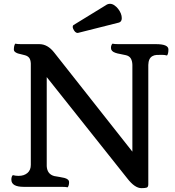

<svg xmlns="http://www.w3.org/2000/svg" viewBox="-20 -980 916 1007"><path d="M39.6 0ZM105 0Q39.6 0 39.6 -37.6Q39.6 -54.7 47.4 -61.5Q61.5 -57.6 76.9 -57.6Q92.3 -57.6 103.8 -61.5Q115.2 -65.4 124 -72.8Q141.6 -87.9 141.6 -115.2V-647Q140.6 -666.5 133.3 -676.3Q126 -686 111.3 -690.2Q96.7 -694.3 87.2 -696.3Q77.6 -698.2 69.8 -701.2Q52.7 -708.5 52.7 -719.2Q52.7 -741.7 60.1 -751Q70.3 -748.5 91.3 -748.5H186.5Q229.5 -748.5 263.7 -705.1L674.3 -184.6V-640.1Q673.8 -659.7 666.3 -672.9Q658.7 -686 640.9 -690.4Q623 -694.8 609.4 -697Q595.7 -699.2 585 -703.1Q562 -710.9 562 -728.5Q562 -743.2 569.8 -751Q580.1 -748.5 601.1 -748.5H797.9Q863.3 -748.5 863.3 -720.7Q863.3 -697.3 856 -689Q843.8 -692.4 827.9 -692.4Q812 -692.4 800.3 -691.7Q788.6 -690.9 779.3 -685.5Q758.8 -674.3 757.8 -639.6V-13.7Q757.8 0.5 750 3.7Q742.2 6.8 721.7 6.8Q687 6.8 647.5 -44.4L225.1 -575.7V-108.4Q227.5 -66.4 264.6 -56.6Q278.8 -53.7 292.7 -51.8Q306.6 -49.8 317.4 -46.9Q342.3 -40.5 342.3 -24.4Q342.3 -6.8 335 2.4Q324.7 0 303.7 0ZM387.7 -807.1Q373 -807.1 363.3 -830.1Q361.3 -835.4 361.3 -837.9Q361.3 -844.7 364.7 -848.1L534.2 -952.1Q544.9 -960 556.6 -960Q568.4 -960 579.6 -952.4Q590.8 -944.8 599.6 -933.6Q618.7 -908.7 618.7 -884.8Q618.7 -866.7 604.5 -861.8Z"/></svg>

Font: Quando
Style: Regular
Weight: 400
Version: Version 1.002